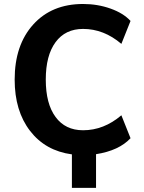

<svg xmlns="http://www.w3.org/2000/svg" viewBox="-20 -749 705 940"><path d="M619.1 -72.3Q562.5 -11.7 450.2 5.9V170.9H332V6.8Q202.1 -10.7 127 -108.4Q51.8 -206.1 51.8 -359.4Q51.8 -528.3 142.6 -628.9Q233.4 -729.5 386.7 -729.5Q458 -729.5 521 -707Q584 -684.6 619.1 -646.5L574.2 -534.2Q488.3 -607.4 386.7 -607.4Q299.8 -607.4 252 -542.5Q204.1 -477.5 204.1 -359.4Q204.1 -241.2 252 -176.3Q299.8 -111.3 386.7 -111.3Q488.3 -111.3 574.2 -184.6Z"/></svg>

Font: Min Sans Bold
Style: Regular
Weight: 700
Designer: Jinseong-Kim, NotoSansCJK, Nunito
Foundry: Jinseong-Kim
Version: Version 1.400;Glyphs 3.1.2 (3151)